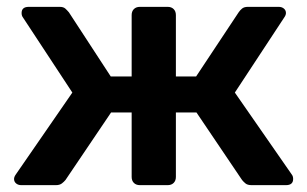

<svg xmlns="http://www.w3.org/2000/svg" viewBox="-20 -540 896 560"><path d="M42 0Q33 0 27 -5Q21 -10 21 -18Q21 -24 26 -31L191 -270L47 -489Q43 -494 43 -502Q43 -520 64 -520H154Q165 -520 170.5 -515Q176 -510 181 -504L303 -317H364V-496Q364 -507 370.5 -513.5Q377 -520 388 -520H469Q480 -520 486.5 -513.5Q493 -507 493 -496V-317H552L676 -504Q680 -510 686 -515Q692 -520 703 -520H793Q802 -520 808 -515Q814 -510 814 -502Q814 -496 809 -489L665 -270L831 -31Q835 -26 835 -18Q835 0 814 0H714Q702 0 696 -5Q690 -10 686 -15L553 -212H493V-24Q493 -13 486.5 -6.5Q480 0 469 0H388Q377 0 370.5 -6.5Q364 -13 364 -24V-212H304L171 -15Q167 -10 160.5 -5Q154 0 143 0Z"/></svg>

Font: Fz Rubik Med
Style: Regular
Weight: 500
Designer: Hubert and Fischer
Foundry: Hubert and Fischer
Version: Vit hóa bi FontZin.com